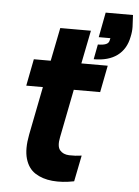

<svg xmlns="http://www.w3.org/2000/svg" viewBox="-52 -762 583 805"><g transform="rotate(5 239.0 -359.5)"><path d="M475 -721Q477 -692 477.5 -671.5Q478 -651 473 -629Q463 -577 426 -549.5Q389 -522 327 -522L339 -585Q361 -585 373 -590Q385 -595 387 -607L389 -616H340L360 -721ZM148 -500 176 -640H305L277 -500H388L366 -387H255L215 -184Q207 -145 220.5 -129Q234 -113 259.5 -112Q285 -111 312 -115L290 -5Q241 5 198.5 1Q156 -3 126 -22.5Q96 -42 84.5 -82Q73 -122 85 -184L125 -387H55L77 -500Z"/></g></svg>

Font: Albert Sans
Style: Bold Italic
Weight: 700
Italic angle: -11.25°
Designer: Andreas Rasmussen
Foundry: a.Foundry
Version: Version 1.025